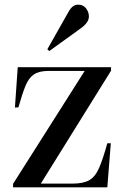

<svg xmlns="http://www.w3.org/2000/svg" viewBox="-20 -803 530 823"><path d="M36 0V-15L343 -499H188Q148 -499 125.5 -484Q103 -469 89 -434.5Q75 -400 59 -343L44 -342L56 -515H456V-500L155 -16H292Q337 -16 362.5 -30.5Q388 -45 404.5 -82.5Q421 -120 440 -189H455L440 0ZM191 -584 183 -592 273 -751Q283 -769 293 -776Q303 -783 315 -783Q337 -783 349 -767Q361 -751 361 -733Q361 -717 350 -703.5Q339 -690 324 -680Z"/></svg>

Font: Literata 72pt Medium
Style: Regular
Weight: 500
Designer: Latin by Veronika Burian and Jose Scaglione. Greek by Irene Vlachou. Cyrillic by Vera Evstafieva.
Foundry: TypeTogether
Version: Version 3.002